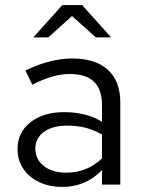

<svg xmlns="http://www.w3.org/2000/svg" viewBox="-20 -726 566 755"><path d="M226 9Q174 9 134 -10Q94 -29 71.5 -62.5Q49 -96 49 -140Q49 -205 99.5 -245Q150 -285 232 -285Q274 -285 311.5 -276Q349 -267 381 -247V-314Q381 -435 255 -435Q221 -435 185.5 -425Q150 -415 107 -393L80 -449Q178 -496 264 -496Q355 -496 404 -451.5Q453 -407 453 -324V0H381V-57Q349 -24 310 -7.5Q271 9 226 9ZM119 -142Q119 -99 152.5 -73Q186 -47 241 -47Q322 -47 381 -103V-197Q350 -215 317 -223.5Q284 -232 243 -232Q187 -232 153 -207.5Q119 -183 119 -142ZM357 -579 263 -663 170 -579H111L225 -706H303L417 -579Z"/></svg>

Font: Red Hat Text VF
Style: Regular
Weight: 400
Designer: Pentagram, MCKL
Foundry: Pentagram, MCKL
Version: Version 1.023